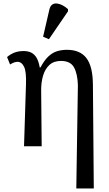

<svg xmlns="http://www.w3.org/2000/svg" viewBox="-20 -828 617 1087"><path d="M412 239 421 -346Q419 -410 399 -446.5Q379 -483 325 -483Q284 -483 259.5 -460Q235 -437 224 -400Q213 -363 213 -320L216 0H116L127 -347Q130 -421 116.5 -449.5Q103 -478 79 -478Q70 -478 60 -474.5Q50 -471 37 -463L20 -505Q40 -522 62.5 -530.5Q85 -539 113 -539Q139 -539 157 -530Q175 -521 187 -501Q199 -481 205 -446H209Q231 -487 254 -508.5Q277 -530 303 -538Q329 -546 359 -546Q433 -546 469 -499.5Q505 -453 506 -350L511 239ZM257 -606 224 -620 260 -776Q265 -795 276.5 -802.5Q288 -810 303.5 -808Q319 -806 335 -797.5Q351 -789 365 -776V-764Z"/></svg>

Font: Noto Serif SemiCondensed
Style: Regular
Weight: 400
Width: 4
Designer: Monotype Design Team
Foundry: Monotype Imaging Inc.
Version: Version 2.013